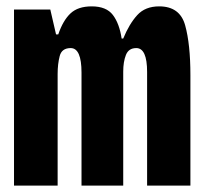

<svg xmlns="http://www.w3.org/2000/svg" viewBox="-20 -583 640 603"><path d="M161 0V-351Q161 -382 167.5 -407Q174 -432 202 -432Q236 -432 236 -355V0H367V-358Q367 -389 375.5 -410.5Q384 -432 408 -432Q442 -432 442 -357V0H578V-347Q578 -444 561.5 -503.5Q545 -563 480 -563Q436 -563 411 -535.5Q386 -508 367 -462H362Q355 -509 334.5 -536Q314 -563 268 -563Q225 -563 201.5 -541Q178 -519 163 -475H156L138 -553H24V0Z"/></svg>

Font: Noto Sans Mono UI ExtraBold
Style: Regular
Weight: 800
Designer: Monotype Design team
Foundry: Monotype Imaging Inc.
Version: 1.000